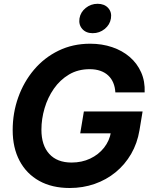

<svg xmlns="http://www.w3.org/2000/svg" viewBox="-20 -966 779 998"><path d="M342.3 11.2Q250.5 11.2 184.1 -25.6Q117.7 -62.5 81.8 -130.1Q45.9 -197.8 45.9 -289.6Q45.9 -378.9 74.7 -459.7Q103.5 -540.5 156.7 -603.5Q210 -666.5 284.2 -702.6Q358.4 -738.8 448.7 -738.8Q510.3 -738.8 563 -720.9Q615.7 -703.1 654.3 -669.9Q692.9 -636.7 713.6 -590.1Q734.4 -543.5 731.9 -485.8H579.6Q578.1 -513.2 568.8 -535.4Q559.6 -557.6 542.7 -573.5Q525.9 -589.4 501.5 -597.9Q477.1 -606.4 446.3 -606.4Q385.3 -606.4 338.6 -578.6Q292 -550.8 260 -504.9Q228 -459 211.7 -403.3Q195.3 -347.7 195.3 -291.5Q195.3 -210.9 236.1 -166Q276.9 -121.1 352.1 -121.1Q405.3 -121.1 448.7 -141.6Q492.2 -162.1 520.8 -198.2Q549.3 -234.4 557.1 -280.8L590.3 -272.9H397L416 -386.7H721.2L705.1 -289.6Q693.8 -221.2 661.6 -165.8Q629.4 -110.4 581.1 -70.8Q532.7 -31.2 471.9 -10Q411.1 11.2 342.3 11.2ZM461.9 -793.5Q427.2 -793.5 407.7 -815.4Q388.2 -837.4 393.1 -870.1Q398.4 -902.8 425.5 -924.6Q452.6 -946.3 487.3 -946.3Q522.5 -946.3 542.2 -924.6Q562 -902.8 556.6 -870.1Q551.3 -837.4 524.2 -815.4Q497.1 -793.5 461.9 -793.5Z"/></svg>

Font: Inter 28pt
Style: Bold Italic
Weight: 700
Italic angle: -9.3988°
Designer: Rasmus Andersson
Foundry: rsms
Version: Version 4.001;git-66647c0bb